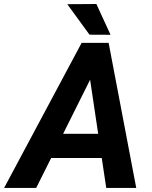

<svg xmlns="http://www.w3.org/2000/svg" viewBox="-71 -921 744 941"><path d="M401.4 -901.4 470.7 -750.5 367.7 -751 258.8 -900.4ZM-50.8 0 329.1 -710.9H461.4L596.7 0H449.7L427.7 -146.5H179.7L106.4 0ZM238.3 -265.1H410.2L370.6 -530.3Z"/></svg>

Font: Mardoto
Style: Bold Italic
Weight: 700
Italic angle: -12°
Designer: Christian Robertson, Vahan Hovhannisyan
Foundry: Google
Version: Version 1.000